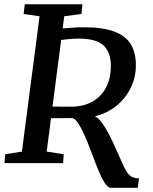

<svg xmlns="http://www.w3.org/2000/svg" viewBox="-20 -763 715 898"><path d="M498.5 115.5Q489 115.5 478.2 103.5Q467.5 91.5 455.2 66.8Q443 42 428 3Q415 -31.5 401.2 -67.5Q387.5 -103.5 373.5 -134.5Q359.5 -165.5 345.8 -186.2Q332 -207 319 -210.5Q304.5 -210.5 287.8 -210.5Q271 -210.5 253.5 -210.2Q236 -210 218.5 -210L198.5 -54L278 -41.5L275 0H1L4.5 -41.5L82.5 -54L165 -687L90.5 -697.5L96 -743H365.5L361 -697.5L280.5 -687L273 -630Q295.5 -631.5 319.2 -633.5Q343 -635.5 370 -635.5Q459.5 -635.5 513 -616Q566.5 -596.5 590.8 -557.5Q615 -518.5 615.5 -460.5Q616 -403.5 592.2 -353.8Q568.5 -304 525 -268.5Q481.5 -233 423.5 -219Q438.5 -212.5 454 -192.2Q469.5 -172 483.8 -146Q498 -120 509 -95.5Q520 -71 527 -56Q542.5 -21 553.2 3.2Q564 27.5 574 42.5Q584 57.5 596.8 64Q609.5 70.5 630 71L624.5 115.5ZM225.5 -264.5Q243 -264.5 265.5 -264.2Q288 -264 306.2 -264.2Q324.5 -264.5 329.5 -264.5Q369.5 -267 401.2 -282Q433 -297 455 -322.5Q477 -348 488.2 -383Q499.5 -418 498.5 -461.5Q496.5 -522.5 461.8 -552.5Q427 -582.5 347.5 -582.5Q340.5 -582.5 326 -581.8Q311.5 -581 295.2 -579.5Q279 -578 266 -576Z"/></svg>

Font: Merriweather Medium
Style: Italic
Weight: 500
Italic angle: -7.8°
Version: Version 2.101